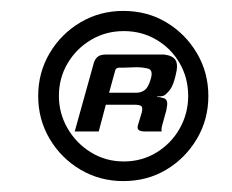

<svg xmlns="http://www.w3.org/2000/svg" viewBox="-20 -611 426 352"><path d="M88 -435Q88 -403 104 -375.5Q120 -348 147 -331.5Q174 -315 207 -315Q240 -315 267 -331.5Q294 -348 309.5 -375.5Q325 -403 325 -435Q325 -468 309.5 -495Q294 -522 267 -538Q240 -554 207 -554Q174 -554 147 -538Q120 -522 104 -495Q88 -468 88 -435ZM50 -435Q50 -478 71 -513.5Q92 -549 127.5 -570Q163 -591 206 -591Q250 -591 285 -570Q320 -549 341 -513.5Q362 -478 362 -435Q362 -392 341 -356.5Q320 -321 285 -300Q250 -279 206 -279Q163 -279 127.5 -300Q92 -321 71 -356.5Q50 -392 50 -435ZM216 -419Q216 -419 210 -419Q204 -419 194.5 -419Q185 -419 174 -419L161 -370H117L151 -492Q153 -501 158 -506Q163 -511 174 -511Q179 -511 187.5 -511Q196 -511 206.5 -511Q217 -511 228.5 -511Q240 -511 251 -511Q262 -511 270 -511Q278 -511 281 -511Q297 -509 302 -500.5Q307 -492 302 -473Q298 -456 293 -448.5Q288 -441 281 -436Q279 -435 275.5 -434.5Q272 -434 268 -434V-433Q269 -433 271.5 -433Q274 -433 276 -432Q283 -431 285 -427.5Q287 -424 286.5 -419Q286 -414 285 -409L277 -380Q276 -376 276 -373Q276 -370 277 -370H245Q238 -370 234.5 -372.5Q231 -375 233 -382L240 -405Q242 -414 239 -416.5Q236 -419 226 -419ZM180 -441Q183 -441 190 -441Q197 -441 205 -441Q213 -441 220.5 -441Q228 -441 230 -441Q239 -441 245.5 -446Q252 -451 256 -465Q259 -474 257.5 -479.5Q256 -485 248 -486Q244 -487 237 -487.5Q230 -488 222.5 -487.5Q215 -487 208 -487Q201 -487 198 -487Q197 -487 194.5 -486Q192 -485 191 -481Z"/></svg>

Font: Genos Thin
Style: Bold Italic
Weight: 700
Italic angle: -8°
Version: Version 1.010